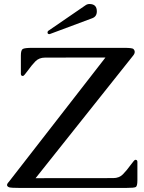

<svg xmlns="http://www.w3.org/2000/svg" viewBox="-20 -923 707 943"><path d="M225.1 -755.9Q224.1 -755.4 222.2 -755.4Q213.4 -755.4 213.4 -763.7Q213.4 -767.6 216.3 -771L399.9 -897Q408.7 -903.3 419.4 -903.3Q455.6 -903.3 455.6 -867.2Q455.6 -841.8 433.1 -833.5ZM92.8 -549.8Q82.5 -549.8 82.5 -560.1V-650.4Q82.5 -676.8 91.8 -682.4Q101.1 -688 138.2 -688H589.4Q630.4 -688 635.7 -682.1Q641.6 -675.8 641.6 -668.5Q642.1 -660.2 634.3 -650.4L154.8 -47.9L536.1 -48.3Q565.4 -48.3 583.5 -66.7Q601.6 -85 620.8 -111.6Q640.1 -138.2 644.5 -138.2Q654.8 -138.2 654.8 -127.9V-37.6Q654.8 -9.3 647.2 -4.6Q639.6 0 599.6 0H76.7Q36.1 0 25.4 -2.9Q4.9 -10.7 23.4 -29.8L498 -640.6L201.2 -640.1Q171.9 -640.1 153.8 -621.6Q135.7 -603 116.7 -576.4Q97.7 -549.8 92.8 -549.8Z"/></svg>

Font: Caudex
Style: Regular
Weight: 400
Version: Version 1.04